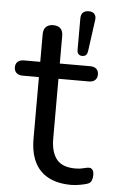

<svg xmlns="http://www.w3.org/2000/svg" viewBox="-55 -748 466 793"><g transform="rotate(5 177.5 -351.5)"><path d="M271 8.9Q213.9 8.9 175.5 -11.7Q137 -32.4 118.1 -71.7Q99.2 -111 99.2 -168.2V-423.1H31.9Q15.3 -423.1 6 -431.6Q-3.3 -440.1 -3.3 -454.7Q-3.3 -469.8 6 -478.1Q15.3 -486.3 31.9 -486.3H99.2V-600.7Q99.2 -621.1 109.9 -631.5Q120.6 -641.9 140 -641.9Q159.4 -641.9 169.8 -631.5Q180.2 -621.1 180.2 -600.7V-486.3H305.9Q323 -486.3 332 -478.1Q341 -469.8 341 -454.7Q341 -440.1 332 -431.6Q323 -423.1 305.9 -423.1H180.2V-176.3Q180.2 -119.3 203.9 -89.7Q227.5 -60.1 282 -60.1Q301.1 -60.1 314.3 -63.9Q327.6 -67.7 337.1 -68.2Q345.9 -68.7 352 -62Q358.2 -55.4 358.2 -38.4Q358.2 -26.3 353.8 -16.1Q349.4 -5.9 337.7 -2.1Q326.3 1.9 306.6 5.4Q287 8.9 271 8.9ZM269.5 -525.7Q260.3 -525.7 254.4 -531.3Q248.5 -536.9 248.5 -547.6V-679Q248.5 -711.9 281.5 -711.9Q296.7 -711.9 304.6 -702.8Q312.5 -693.7 310 -677.5L292 -546.2Q290.5 -536.4 285.2 -531Q279.8 -525.7 269.5 -525.7Z"/></g></svg>

Font: Nunito ExtraLight
Style: Regular
Weight: 200
Designer: Vernon Adams
Foundry: Vernon Adams
Version: Version 3.602